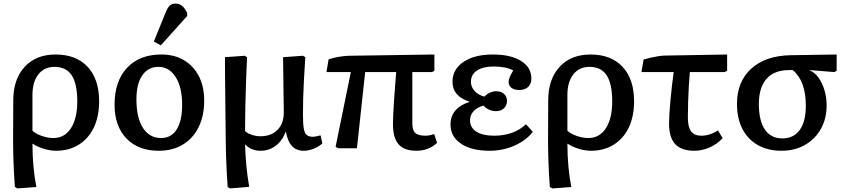

<svg xmlns="http://www.w3.org/2000/svg" viewBox="-20 -827 4727 1071"><path d="M77 224 63 216Q60 182 58 138.5Q56 95 54.5 51Q53 7 53 -27L54 -267Q54 -385 117.5 -454Q181 -523 290 -523Q405 -523 469 -454Q533 -385 533 -262Q533 -178 503.5 -116Q474 -54 419.5 -20Q365 14 292 14Q261 14 224.5 3Q188 -8 163 -25H161Q161 42 167 105Q173 168 183 216ZM278 -57Q340 -57 375.5 -111.5Q411 -166 411 -261Q411 -360 380 -407Q349 -454 284 -454Q227 -454 194 -412Q161 -370 161 -297V-98Q178 -81 212.5 -69Q247 -57 278 -57Z M865 14Q751 14 685 -55Q619 -124 619 -243Q619 -374 688.5 -448.5Q758 -523 880 -523Q953 -523 1006.5 -491Q1060 -459 1089.5 -401.5Q1119 -344 1119 -266Q1119 -181 1088 -118Q1057 -55 1000 -20.5Q943 14 865 14ZM879 -57Q935 -57 965.5 -105Q996 -153 996 -243Q996 -340 960 -397Q924 -454 864 -454Q806 -454 773.5 -406.5Q741 -359 741 -273Q741 -170 777.5 -113.5Q814 -57 879 -57ZM877 -574 838 -595 905 -760Q916 -786 927.5 -796.5Q939 -807 959 -807Q1001 -807 1024 -754V-738Z M1263 224 1250 216Q1247 178 1244.5 129.5Q1242 81 1240.5 31.5Q1239 -18 1239 -59Q1239 -76 1238.5 -112.5Q1238 -149 1237.5 -197Q1237 -245 1236.5 -296Q1236 -347 1235.5 -392.5Q1235 -438 1235 -469Q1235 -500 1235 -508L1345 -516L1358 -508Q1355 -444 1352.5 -373Q1350 -302 1348.5 -231Q1347 -160 1347 -96Q1360 -83 1384.5 -75Q1409 -67 1433 -67Q1493 -67 1528 -102.5Q1563 -138 1563 -199Q1563 -209 1562.5 -240Q1562 -271 1561.5 -312Q1561 -353 1560.5 -394Q1560 -435 1559.5 -466.5Q1559 -498 1559 -508L1670 -516L1683 -508Q1678 -429 1675 -374Q1672 -319 1671 -275Q1670 -231 1670 -186Q1670 -136 1674.5 -110Q1679 -84 1691 -74Q1703 -64 1726 -64Q1739 -64 1768 -72L1778 -27Q1759 -9 1730 2.5Q1701 14 1675 14Q1634 14 1609.5 -11.5Q1585 -37 1575 -91H1573Q1555 -42 1518 -14Q1481 14 1434 14Q1382 14 1349 -20H1347Q1349 40 1354 95Q1359 150 1370 215Z M2302 14Q2235 14 2203.5 -22Q2172 -58 2172 -134Q2172 -154 2173.5 -189Q2175 -224 2178 -266Q2181 -308 2184 -350Q2187 -392 2190 -425H2017L1971 0H1867L1852 -8L1937 -425H1801L1813 -496Q1828 -501 1850 -506Q1872 -511 1894.5 -513.5Q1917 -516 1933 -516L2403 -523V-432L2390 -425H2280Q2280 -357 2280 -283.5Q2280 -210 2280 -140Q2280 -100 2296.5 -85Q2313 -70 2355 -70Q2373 -70 2402 -79L2418 -30Q2371 14 2302 14Z M2711 14Q2610 14 2551.5 -25.5Q2493 -65 2493 -132Q2493 -224 2599 -259V-260Q2504 -290 2504 -371Q2504 -440 2565 -481.5Q2626 -523 2729 -523Q2829 -523 2886.5 -487Q2944 -451 2944 -389Q2944 -359 2926 -342Q2908 -325 2876 -325Q2848 -325 2832.5 -337.5Q2817 -350 2817 -371Q2817 -392 2843 -434Q2804 -456 2733 -456Q2674 -456 2640.5 -433.5Q2607 -411 2607 -371Q2607 -342 2627 -320Q2647 -298 2681 -288Q2713 -318 2748 -318Q2775 -318 2791.5 -303Q2808 -288 2808 -264Q2808 -239 2791 -223Q2774 -207 2748 -207Q2706 -207 2677 -238Q2641 -228 2621.5 -206.5Q2602 -185 2602 -156Q2602 -115 2637.5 -92.5Q2673 -70 2736 -70Q2846 -70 2914 -134L2952 -92Q2916 -44 2850.5 -15Q2785 14 2711 14Z M3061 224 3047 216Q3044 182 3042 138.5Q3040 95 3038.5 51Q3037 7 3037 -27L3038 -267Q3038 -385 3101.5 -454Q3165 -523 3274 -523Q3389 -523 3453 -454Q3517 -385 3517 -262Q3517 -178 3487.5 -116Q3458 -54 3403.5 -20Q3349 14 3276 14Q3245 14 3208.5 3Q3172 -8 3147 -25H3145Q3145 42 3151 105Q3157 168 3167 216ZM3262 -57Q3324 -57 3359.5 -111.5Q3395 -166 3395 -261Q3395 -360 3364 -407Q3333 -454 3268 -454Q3211 -454 3178 -412Q3145 -370 3145 -297V-98Q3162 -81 3196.5 -69Q3231 -57 3262 -57Z M3854 14Q3781 14 3746.5 -23Q3712 -60 3712 -138Q3712 -158 3714 -192.5Q3716 -227 3720 -268.5Q3724 -310 3728.5 -351Q3733 -392 3738 -425H3558L3570 -495Q3586 -500 3608 -505Q3630 -510 3652 -513.5Q3674 -517 3689 -517L4036 -523V-432L4022 -425H3828Q3825 -394 3822.5 -350Q3820 -306 3818.5 -258.5Q3817 -211 3817 -171Q3817 -119 3835 -94.5Q3853 -70 3892 -70Q3940 -70 3985 -100L4011 -56Q3980 -23 3938 -4.5Q3896 14 3854 14Z M4339 14Q4263 14 4207 -18Q4151 -50 4121 -108.5Q4091 -167 4091 -247Q4091 -372 4170.5 -444Q4250 -516 4389 -519L4647 -523V-432L4634 -425L4497 -436V-434Q4525 -423 4546 -393.5Q4567 -364 4579 -324Q4591 -284 4591 -239Q4591 -165 4559 -108Q4527 -51 4470 -18.5Q4413 14 4339 14ZM4344 -55Q4407 -55 4441 -102Q4475 -149 4475 -237Q4475 -376 4402 -436H4381Q4299 -436 4256 -387.5Q4213 -339 4213 -247Q4213 -154 4246.5 -104.5Q4280 -55 4344 -55Z"/></svg>

Font: Literata 12pt Medium
Style: Regular
Weight: 500
Designer: Latin by Veronika Burian and Jose Scaglione. Greek by Irene Vlachou. Cyrillic by Vera Evstafieva.
Foundry: TypeTogether
Version: Version 3.002